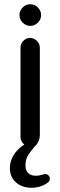

<svg xmlns="http://www.w3.org/2000/svg" viewBox="-20 -682 283 901"><path d="M26.4 106.4Q26.4 74.2 43.9 45.9Q61.5 17.6 93.8 -3.9Q76.2 -18.6 76.2 -39.1V-458Q76.2 -476.6 89.4 -490.2Q102.5 -503.9 121.1 -503.9Q139.6 -503.9 153.3 -490.2Q167 -476.6 167 -458V-48.8Q167 -27.3 155.3 -8.8Q151.4 -2.9 142.6 5.9Q119.1 33.2 109.4 50.8Q99.6 68.4 99.6 94.7Q99.6 118.2 112.3 130.4Q125 142.6 148.4 142.6Q164.1 142.6 182.6 136.7L185.5 135.7L191.4 134.8Q201.2 134.8 207.5 141.1Q213.9 147.5 213.9 157.2Q213.9 168 203.1 175.8Q169.9 199.2 127.9 199.2Q83 199.2 54.7 173.8Q26.4 148.4 26.4 106.4ZM122.1 -662.1Q142.6 -662.1 157.7 -647Q172.9 -631.8 172.9 -611.3Q172.9 -590.8 157.7 -575.7Q142.6 -560.5 122.1 -560.5Q101.6 -560.5 86.4 -575.7Q71.3 -590.8 71.3 -611.3Q71.3 -631.8 86.4 -647Q101.6 -662.1 122.1 -662.1Z"/></svg>

Font: jf-openhuninn-2.0
Style: Regular
Weight: 400
Designer: [Kosugi Maru]
Designed by MOTOYA      

[Varela Round]
Joe Prince (Latin component); Avraham Cornfeld (Hebrew component)
Foundry: justfont CO.,LTD.
Version: 2.0